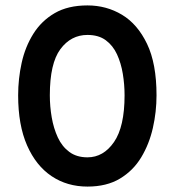

<svg xmlns="http://www.w3.org/2000/svg" viewBox="-20 -684 644 709"><path d="M303 5Q228 5 170.5 -33.5Q113 -72 80 -147Q47 -222 47 -332Q47 -393 60 -452Q73 -511 103 -559Q133 -607 182 -635.5Q231 -664 303 -664Q373 -664 430.5 -629.5Q488 -595 523 -522Q558 -449 558 -332Q558 -271 544.5 -211.5Q531 -152 501.5 -103Q472 -54 423 -24.5Q374 5 303 5ZM303 -103Q362 -103 401 -159.5Q440 -216 440 -332Q440 -372 433.5 -411.5Q427 -451 412 -483.5Q397 -516 370.5 -535.5Q344 -555 303 -555Q242 -555 203 -502.5Q164 -450 164 -332Q164 -291 171 -250.5Q178 -210 193.5 -176.5Q209 -143 236 -123Q263 -103 303 -103Z"/></svg>

Font: Lil Grotesk Bold
Style: Regular
Weight: 700
Designer: Bastien Sozeau
Foundry: NBR — Bastien Sozeau
Version: Version 4.002; ttfautohint (v1.8.4.7-5d5b)